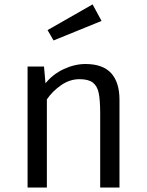

<svg xmlns="http://www.w3.org/2000/svg" viewBox="-20 -837 655 857"><path d="M103.1 0V-540H176.4L183.1 -465.1Q215.4 -505.6 264.4 -528.5Q313.3 -551.3 361.5 -551.3Q439 -551.3 476.2 -510.3Q513.3 -469.2 513.3 -392.3V0H427.2V-328.7Q427.2 -389.2 420.8 -421Q414.4 -452.8 394.6 -468.2Q374.9 -483.6 334.9 -483.6Q291.3 -483.6 252.6 -456.7Q213.8 -429.7 189.2 -393.3V0ZM192.3 -702.6 393.3 -817.4 433.3 -743.6 219 -656.4Z"/></svg>

Font: Fira Code Fixed
Style: Regular
Weight: 400
Monospace: yes
Designer: Carrois Corporate, Edenspiekermann AG, Nikita Prokopov
Foundry: Carrois Corporate, Edenspiekermann AG, Nikita Prokopov
Version: Version 5.002